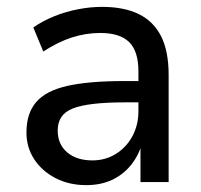

<svg xmlns="http://www.w3.org/2000/svg" viewBox="-20 -530 586 559"><path d="M231 9Q181 9 141.5 -11.5Q102 -32 79.5 -66.5Q57 -101 57 -144Q57 -200 85.5 -233Q114 -266 176.5 -280Q239 -294 341 -294H397V-232H344Q290 -232 252 -227.5Q214 -223 191.5 -214Q169 -205 158.5 -189Q148 -173 148 -150Q148 -110 175.5 -86.5Q203 -63 249 -63Q287 -63 317.5 -82Q348 -101 365.5 -133.5Q383 -166 383 -206V-322Q383 -381 356 -407.5Q329 -434 272 -434Q230 -434 189.5 -421Q149 -408 106 -380L77 -450Q104 -469 137.5 -482.5Q171 -496 207 -503Q243 -510 277 -510Q341 -510 384 -489Q427 -468 449 -424.5Q471 -381 471 -312V0H389V-111H393Q383 -76 360.5 -48.5Q338 -21 305.5 -6Q273 9 231 9Z"/></svg>

Font: Nunitoga
Style: Medium
Weight: 500
Designer: Vernon Adams
Foundry: Vernon Adams
Version: Version 1.0